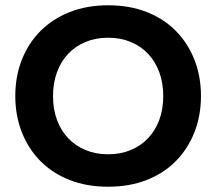

<svg xmlns="http://www.w3.org/2000/svg" viewBox="-20 -698 820 728"><path d="M390 10Q309 10 244 -15.5Q179 -41 133.5 -87Q88 -133 63 -196Q38 -259 38 -334Q38 -409 63 -472Q88 -535 134 -581Q180 -627 245 -652.5Q310 -678 390 -678Q471 -678 536 -652.5Q601 -627 646.5 -581Q692 -535 717 -472Q742 -409 742 -334Q742 -259 717 -196Q692 -133 646.5 -87Q601 -41 536 -15.5Q471 10 390 10ZM390 -113Q437 -113 475.5 -129Q514 -145 541.5 -174Q569 -203 584 -243.5Q599 -284 599 -334Q599 -383 584 -424Q569 -465 541.5 -494Q514 -523 475.5 -539Q437 -555 390 -555Q343 -555 304.5 -539Q266 -523 238.5 -494Q211 -465 196 -424Q181 -383 181 -334Q181 -284 196 -243.5Q211 -203 238.5 -174Q266 -145 304.5 -129Q343 -113 390 -113Z"/></svg>

Font: Celebes
Style: Bold
Weight: 700
Designer: Anugrah Pasau
Foundry: Lafontype
Version: Version 1.000; ttfautohint (v1.8.4)